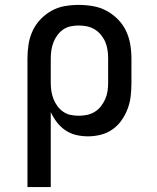

<svg xmlns="http://www.w3.org/2000/svg" viewBox="-20 -548 640 783"><path d="M92 215V-310Q92 -339 96.5 -367.5Q101 -396 113 -422Q125 -448 145 -469Q165 -490 190 -504Q215 -518 243.5 -523Q272 -528 301 -528Q330 -528 359 -523Q388 -518 413.5 -504.5Q439 -491 460 -470Q481 -449 493.5 -423Q506 -397 511 -368Q516 -339 516 -310V-210Q516 -183 513 -156.5Q510 -130 501 -105.5Q492 -81 476.5 -58.5Q461 -36 439 -20.5Q417 -5 391 1.5Q365 8 339 8Q314 8 290.5 2.5Q267 -3 247 -16.5Q227 -30 212 -49.5Q197 -69 187 -91V215ZM301 -76Q318 -76 335 -79.5Q352 -83 366.5 -92Q381 -101 391.5 -114.5Q402 -128 409 -143.5Q416 -159 418.5 -176Q421 -193 421 -210V-310Q421 -327 418.5 -344Q416 -361 409.5 -376.5Q403 -392 392 -405.5Q381 -419 366.5 -428Q352 -437 335 -440.5Q318 -444 301 -444Q284 -444 267.5 -440.5Q251 -437 237.5 -427.5Q224 -418 214 -404.5Q204 -391 198 -375.5Q192 -360 189.5 -343.5Q187 -327 187 -310V-210Q187 -193 189.5 -176.5Q192 -160 198 -144.5Q204 -129 214 -115.5Q224 -102 237.5 -92.5Q251 -83 267.5 -79.5Q284 -76 301 -76Z"/></svg>

Font: Iosevka Etoile Medium
Style: Regular
Weight: 500
Designer: Belleve Invis
Foundry: Belleve Invis
Version: Version 22.1.2; ttfautohint (v1.8.4)